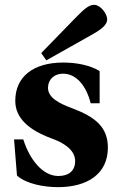

<svg xmlns="http://www.w3.org/2000/svg" viewBox="-20 -760 486 792"><path d="M150 -541 171 -511 354 -614C390 -634 422 -654 422 -680C422 -705 393 -740 369 -740C349 -740 332 -728 295 -690ZM38 -185 50 -36C88 -1 163 12 219 12C341 12 425 -43 425 -151C425 -237 371 -278 279 -313C221 -334 178 -358 178 -398C178 -429 200 -456 241 -456C292 -456 335 -410 354 -334H391V-467C350 -492 293 -502 241 -502C119 -502 43 -445 43 -344C43 -271 102 -223 190 -190C241 -172 290 -143 290 -95C290 -57 265 -34 221 -34C155 -34 102 -103 76 -185Z"/></svg>

Font: Heuristica
Style: Bold
Weight: 700
Version: Version 1.0.1